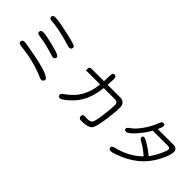

<svg xmlns="http://www.w3.org/2000/svg" viewBox="120 -1736 2760 2760"><g transform="rotate(45 1500.0 -356.5)"><path d="M780.3 37.1Q793.5 37.1 808.1 22.9Q821.3 10.7 821.3 -5.9Q821.3 -17.1 809.1 -29.3Q777.8 -60.5 673.3 -92.3Q521 -137.7 258.8 -177.7L231 -181.6Q201.7 -181.6 188.5 -168.5Q177.7 -157.7 177.7 -136.7Q177.7 -134.3 178.2 -132.3Q178.7 -130.4 179 -129.4Q179.2 -128.4 179.9 -127.2Q180.7 -126 181.2 -125Q188 -114.3 209.5 -107.4Q226.6 -102.1 252.4 -99.6Q509.8 -72.3 722.7 19Q758.3 37.1 780.3 37.1ZM317.4 -469.7Q291 -469.7 278.8 -458Q268.6 -447.3 268.6 -426.8Q268.6 -415.5 276.4 -407.7Q288.1 -396 318.4 -391.6Q450.7 -374 556.6 -340.8Q652.8 -311 668 -308.6Q683.6 -308.6 697.8 -322.8Q710 -335 710 -350.6Q710 -358.4 701.7 -366.7Q678.2 -390.1 594.7 -412.1Q382.8 -469.7 317.4 -469.7ZM285.2 -743.2Q253.4 -743.2 243.7 -724.6Q239.3 -716.3 239.3 -703.6Q239.3 -690.9 247.1 -683.1Q259.8 -669.9 294.4 -668Q410.2 -661.1 596.7 -611.8Q720.7 -574.2 731.4 -574.2Q755.9 -574.2 767.1 -585.4Q777.3 -595.7 777.3 -616.2Q777.3 -627 767.6 -637.2Q764.6 -640.6 752.4 -646Q740.2 -651.4 714.8 -659.2Q661.6 -675.8 552.7 -699.2Q351.6 -743.2 285.2 -743.2Z M1430.7 -587.9H1184.6Q1157.7 -587.9 1146.5 -576.7Q1137.7 -567.9 1137.7 -551.8V-512.7Q1153.8 -515.6 1184.6 -515.6H1423.3L1422.9 -508.3Q1395 -212.9 1162.1 -54.7Q1150.9 -47.9 1144.5 -42.7Q1138.2 -37.6 1132.8 -32.2Q1117.2 -16.6 1117.2 -2.9Q1117.2 23.9 1134.8 31.7Q1142.6 35.2 1154.3 35.2Q1169.4 35.2 1195.8 19Q1230.5 -2.4 1283.2 -50.3Q1377.4 -136.7 1428.5 -245.6Q1479.5 -354.5 1498 -509.8L1499 -515.6H1721.7Q1755.4 -515.6 1771.5 -499.5Q1786.1 -484.9 1786.1 -458Q1786.1 -391.1 1767.3 -247.3Q1748.5 -103.5 1729.5 -68.8Q1717.8 -48.3 1688 -40Q1667.5 -34.2 1637.7 -34.2L1592.8 -37.1Q1569.8 -37.1 1559.1 -26.9Q1549.8 -17.1 1549.8 2.9Q1549.8 22.9 1560.5 33.7Q1573.7 46.9 1603.5 46.9Q1747.6 46.9 1783.2 -6.8H1783.7Q1814.9 -51.3 1838.6 -215.8Q1862.3 -380.4 1862.3 -485.4Q1862.3 -535.2 1835 -561.5Q1807.6 -587.9 1768.6 -587.9H1504.4L1510.7 -701.2Q1510.7 -752.4 1485.8 -761.7Q1480.5 -763.7 1472.7 -763.7Q1457.5 -763.7 1448.7 -754.9Q1434.6 -740.7 1434.6 -704.1Z M2429.2 -423.3Q2418.5 -427.7 2413.6 -427.7Q2408.7 -427.7 2405 -427.2Q2401.4 -426.8 2397.9 -425.8Q2392.1 -423.8 2388.7 -419.9Q2380.9 -412.1 2380.9 -395.5Q2380.9 -377 2414.6 -357.4Q2507.8 -306.2 2592.3 -231.4L2598.1 -227.1L2592.8 -221.7Q2442.9 -74.7 2211.4 -19.5Q2188 -13.7 2177.2 -3.4Q2168.9 4.9 2168.9 16.6Q2168.9 41 2183.6 49.8Q2193.4 55.7 2209 55.7Q2233.4 55.7 2288.1 37.6Q2464.4 -22.9 2587.4 -122.1Q2710.4 -221.2 2786.4 -364Q2862.3 -506.8 2862.3 -581.1Q2862.3 -606 2845.2 -625.5Q2838.9 -632.3 2834.2 -635.7Q2829.6 -639.2 2825 -641.4Q2820.3 -643.6 2814.9 -645.5Q2805.2 -648.4 2793 -648.4H2464.8L2469.2 -658.2Q2494.1 -712.4 2494.1 -735.4Q2494.1 -751.5 2486.1 -759.5Q2478 -767.6 2460 -767.6Q2433.6 -767.6 2417.5 -726.1Q2379.9 -621.6 2309.6 -521.5Q2239.3 -420.9 2175.8 -378.9Q2159.2 -367.7 2148.9 -357.4Q2132.8 -341.3 2132.8 -329.1Q2132.8 -313 2140.6 -305.2Q2148.9 -296.9 2168 -296.9Q2207 -296.9 2286.4 -382.8Q2365.7 -468.8 2428.7 -577.6L2430.7 -581.1H2739.3Q2761.7 -581.1 2772.5 -570.3Q2781.2 -561.5 2781.2 -545.9Q2781.2 -520 2739.7 -432.6Q2698.2 -346.2 2651.9 -285.6L2647.9 -280.3L2566.4 -342.3Q2468.8 -409.2 2429.2 -423.3Z"/></g></svg>

Font: YuPearl-Light
Style: Light
Weight: 300
Designer: Max Yao
Foundry: Max-Everyday
Version: Version 1.011; ttfautohint (v1.8.3)